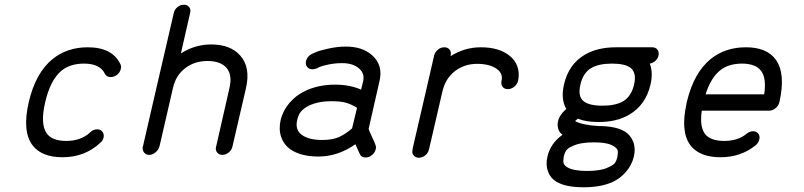

<svg xmlns="http://www.w3.org/2000/svg" viewBox="-20 -662 3400 812"><path d="M351 -462Q455 -462 489 -391Q494 -382 491 -371Q488 -356 475.5 -346Q463 -336 448 -336Q430 -336 423 -351Q403 -393 335 -393Q277 -393 240 -363Q193 -324 171 -229.5Q149 -135 179 -96Q202 -66 260 -66Q323 -66 361 -102Q374 -115 391 -115Q405 -115 413 -105Q421 -95 418 -80Q415 -67 404 -58Q339 3 244 3Q157 3 118 -47Q73 -106 101.5 -229.5Q130 -353 202 -412Q264 -462 351 -462Z M757 -642Q757 -642 758 -642Q772 -642 780 -632Q788 -622 784 -607L745 -436Q804 -474 873 -474Q954 -474 995 -428Q1041 -378 1020 -288L963 -42Q960 -28 947.5 -17.5Q935 -7 920.5 -7Q906 -7 898 -17.5Q890 -28 894 -42L950 -288Q964 -346 937 -376Q912 -404 857 -404Q804 -404 765 -375Q723 -344 711 -288L655 -45L654 -42Q650 -28 637.5 -17.5Q625 -7 611 -7Q597 -7 589 -17.5Q581 -28 584 -42L585 -45L641 -288Q641 -288 715 -607Q718 -622 730.5 -632Q743 -642 757 -642Z M1443 -465Q1512 -465 1553 -429Q1601 -387 1585 -319L1564 -227L1539 -117Q1540 -113 1543 -106Q1546 -99 1552.5 -84.5Q1559 -70 1563.5 -60.5Q1568 -51 1567 -51Q1572 -42 1569 -31Q1566 -17 1553.5 -6.5Q1541 4 1526 4Q1507 4 1501 -12L1483 -52Q1409 0 1327 0Q1250 0 1206 -32Q1180 -51 1169 -83Q1158 -115 1167 -155Q1177 -195 1204 -226.5Q1231 -258 1266 -275Q1323 -304 1397 -304Q1460 -304 1507 -283L1516 -319Q1523 -351 1499 -372Q1473 -395 1427 -395Q1398 -395 1371 -389.5Q1344 -384 1332 -379L1320 -373Q1310 -369 1301 -369Q1287 -369 1279 -379Q1271 -389 1274 -403Q1279 -424 1299 -434Q1306 -437 1318.5 -442.5Q1331 -448 1369 -456.5Q1407 -465 1443 -465ZM1381 -234Q1326 -234 1286 -215Q1265 -204 1253.5 -191Q1242 -178 1237 -155Q1227 -113 1256.5 -91.5Q1286 -70 1343 -70Q1385 -70 1412.5 -82Q1440 -94 1469 -119L1490 -206Q1466 -221 1443 -227.5Q1420 -234 1381 -234Z M1859 -462Q1874 -462 1881.5 -452Q1889 -442 1886 -427L1885 -424Q1944 -462 2014 -462Q2090 -462 2134 -427Q2158 -409 2168 -381Q2178 -353 2171 -320Q2167 -305 2154.5 -295Q2142 -285 2127.5 -285Q2113 -285 2105.5 -295Q2098 -305 2101 -320Q2108 -350 2083 -369Q2053 -392 1998 -392Q1945 -392 1905 -362Q1864 -331 1851 -275L1795 -33L1794 -30Q1791 -15 1778.5 -5Q1766 5 1751.5 5Q1737 5 1729 -5Q1721 -15 1725 -30V-33L1781 -275Q1781 -275 1816 -427Q1820 -442 1832 -452Q1844 -462 1859 -462Z M2585 -462Q2738 -462 2738 -462Q2753 -462 2760.5 -452Q2768 -442 2765 -427Q2762 -414 2751.5 -404.5Q2741 -395 2728 -393Q2743 -355 2731 -304Q2711 -218 2641 -177Q2589 -146 2512 -146Q2458 -146 2424 -160Q2417 -155 2412 -150Q2443 -133 2510 -129Q2584 -129 2622 -106Q2647 -91 2658 -62.5Q2669 -34 2660.5 1Q2652 36 2628 64Q2604 92 2572 107Q2523 130 2448 130Q2373 130 2334 107Q2309 93 2298 64.5Q2287 36 2295 1Q2308 -56 2359 -92Q2354 -96 2351 -99Q2340 -111 2338.5 -130Q2337 -149 2347 -168Q2357 -186 2375 -201Q2351 -242 2365 -304Q2385 -391 2454 -431Q2507 -462 2585 -462ZM2568 -393Q2512 -393 2480 -374Q2446 -354 2434.5 -304Q2423 -254 2448 -234Q2472 -215 2528 -215Q2583 -215 2616 -234Q2650 -255 2661.5 -304Q2673 -353 2648 -374Q2625 -393 2568 -393ZM2492 -60Q2433 -60 2401 -44Q2384 -37 2376.5 -28Q2369 -19 2364 1Q2361 21 2364 29.5Q2367 38 2380 46Q2406 61 2464 61Q2522 61 2554 45Q2571 38 2579 29Q2587 20 2591 1Q2595 -20 2591.5 -28Q2588 -36 2575 -44Q2550 -60 2492 -60Z M3134 -462Q3135 -462 3135 -462Q3222 -462 3260 -411Q3304 -352 3276 -229Q3272 -214 3259.5 -204Q3247 -194 3233 -194H2948Q2938 -126 2962 -95Q2985 -66 3043 -66Q3101 -66 3137 -96Q3150 -107 3165 -107Q3179 -107 3187 -96.5Q3195 -86 3191 -72Q3188 -57 3175 -47Q3113 3 3027 3Q2940 3 2901 -46Q2857 -103 2883 -222Q2883 -225 2884 -228.5Q2885 -232 2886 -236Q2915 -354 2985 -412Q3047 -462 3134 -462ZM3118 -393Q3060 -393 3024 -363Q2986 -332 2964 -263H3212Q3222 -331 3199 -362Q3176 -393 3118 -393Z"/></svg>

Font: Brass Mono
Style: Italic
Weight: 400
Italic angle: -13°
Monospace: yes
Version: Version 1.100; ttfautohint (v1.8.3) -l 8 -r 50 -G 200 -x 14 